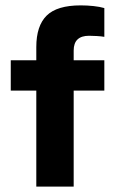

<svg xmlns="http://www.w3.org/2000/svg" viewBox="-20 -694 427 714"><path d="M115 0V-357H20V-470H115V-519Q115 -598 153.5 -636Q192 -674 280 -674Q304 -674 327.5 -671.5Q351 -669 368 -664V-557Q357 -559 340 -560Q323 -561 311 -561Q283 -561 268.5 -547.5Q254 -534 254 -506V-470H368V-357H254V0Z"/></svg>

Font: Gantari
Style: Bold
Weight: 700
Designer: Anugrah Pasau
Foundry: Lafontype
Version: Version 1.000; ttfautohint (v1.6)